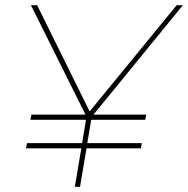

<svg xmlns="http://www.w3.org/2000/svg" viewBox="-20 -719 724 739"><path d="M288 0H268L293 -148H80L84 -168H296L311 -258H97L101 -278H309L99 -699H123L325 -290L660 -699H684L340 -278H543L539 -258H331L316 -168H526L522 -148H313Z"/></svg>

Font: Argentum Sans Thin
Style: Italic
Weight: 100
Italic angle: -11°
Designer: Julieta Ulanovsky (font), Cristiano Sobral (main changes and remaster)
Foundry: Julieta Ulanovsky (font), Cristiano Sobral (main changes and remaster)
Version: Version 2.007;June 15, 2022;FontCreator 14.0.0.2814 64-bit; 